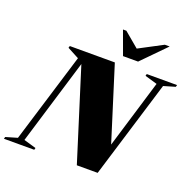

<svg xmlns="http://www.w3.org/2000/svg" viewBox="-209 -1094 1256 1252"><g transform="rotate(20 419.0 -467.5)"><path d="M162 -13.5 158.5 0H-52L-48 -13.5L32 -37L222 -658.5L141 -701.5L145 -715H457.5L618 -203.5L761 -676.5L675.5 -701.5L679 -715H889.5L885.5 -701.5L805.5 -678L598.5 0H454L256 -630.5L76.5 -38.5ZM758 -935 598 -772H493.5L434 -935H457.5L560.5 -848.5L724.5 -935Z"/></g></svg>

Font: Newsreader Display ExtraBold
Style: Italic
Weight: 800
Italic angle: -17°
Designer: Hugues Gentile
Foundry: Production Type
Version: Version 1.001